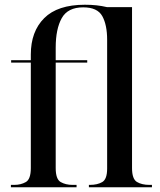

<svg xmlns="http://www.w3.org/2000/svg" viewBox="-20 -790 675 810"><path d="M26 0V-10H40Q68 -10 89 -22Q110 -34 110 -81V-526H27V-536H110V-560Q110 -657 166.5 -713.5Q223 -770 338 -770Q365 -770 387.5 -767.5Q410 -765 431 -760H537V-81Q537 -35 557.5 -22.5Q578 -10 611 -10H621V0H355V-10H359Q391 -10 411.5 -22Q432 -34 432 -79V-622Q432 -685 411.5 -722Q391 -759 331 -759Q266 -759 240.5 -713.5Q215 -668 215 -589V-536H348V-526H215V-81Q215 -34 236 -22Q257 -10 286 -10H303V0Z"/></svg>

Font: Noto Serif Display SemiCondensed Medium
Style: Regular
Weight: 500
Width: 4
Designer: Monotype Design Team
Foundry: Monotype Imaging Inc.
Version: Version 2.009